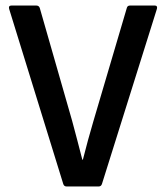

<svg xmlns="http://www.w3.org/2000/svg" viewBox="-20 -675 602 695"><path d="M221 0Q212 0 209 -9L13 -643Q10 -655 22 -655H111Q121 -655 124 -646L241 -238Q250 -204 259.5 -168.5Q269 -133 278 -97H280Q289 -133 298.5 -167.5Q308 -202 318 -236L439 -646Q441 -655 451 -655H540Q551 -655 548 -643L349 -9Q346 0 337 0Z"/></svg>

Font: Sofia Sans Extra Cond
Style: Bold
Weight: 700
Width: 1
Designer: Botio Nikoltchev, Ani Petrova
Foundry: lettersoup
Version: Version 4.100; ttfautohint (v1.8.3)